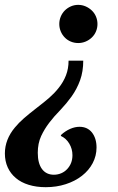

<svg xmlns="http://www.w3.org/2000/svg" viewBox="-33 -528 492 798"><path d="M236.3 -372.1Q225.6 -382.8 219.5 -397.5Q213.4 -412.1 213.4 -428.2Q213.4 -444.3 219.5 -459Q225.6 -473.6 236.3 -484.4Q247.1 -495.1 261.5 -501.5Q275.9 -507.8 292 -507.8Q308.1 -507.8 322.8 -501.5Q337.4 -495.1 348.6 -484.4Q359.9 -473.6 366 -459Q372.1 -444.3 372.1 -428.2Q372.1 -412.1 366 -397.5Q359.9 -382.8 348.6 -372.1Q337.4 -361.3 322.8 -355.2Q308.1 -349.1 292 -349.1Q275.9 -349.1 261.2 -355.2Q246.6 -361.3 236.3 -372.1ZM32.7 211.9Q10.7 193.4 -1 167.5Q-12.7 141.6 -12.7 109.9Q-12.7 51.8 28.8 2Q45.4 -18.1 66.4 -36.4Q87.4 -54.7 119.6 -79.6Q150.9 -103.5 172.4 -122.3Q193.8 -141.1 210.4 -162.1Q230.5 -187 241.2 -214.8Q252 -242.7 252 -275.9H313Q313 -231 300 -194.8Q287.1 -158.7 264.2 -126.5Q243.7 -98.1 218.8 -71.8Q191.4 -43.9 171.4 -17.6Q151.4 8.8 138.2 37.1Q124 67.9 124 106.9Q124 150.9 141.6 174.6Q159.2 198.2 190.9 198.2Q207 198.2 221.4 192.1Q235.8 186 246.1 174.8Q268.1 151.4 268.1 117.2Q268.1 90.8 254.9 68.8Q241.7 46.9 220.2 37.1V33.2Q238.3 16.6 258.3 7.8Q278.3 -1 297.4 -1Q330.1 -1 349.1 22.5Q368.2 46.9 368.2 85Q368.2 119.6 352.3 149.9Q336.4 180.2 307.6 202.6Q278.8 225.1 240.2 237.5Q201.7 250 157.2 250Q118.2 250 86.4 240.2Q54.7 230.5 32.7 211.9Z"/></svg>

Font: Pattaya
Style: Regular
Weight: 400
Designer: Pablo Impallari / Thai characters Designed by Thanarat Vachiruckul and Suppakit Chalermlarp
Foundry: Pablo Impallari
Version: Version 1.007;September 16, 2023;FontCreator 15.0.0.2934 64-